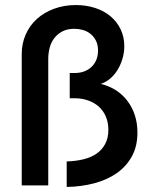

<svg xmlns="http://www.w3.org/2000/svg" viewBox="-20 -734 595 760"><path d="M244 -95Q280 -96 310.5 -103.5Q341 -111 362.5 -126Q384 -141 396.5 -164.5Q409 -188 409 -220Q409 -249 399 -272.5Q389 -296 371 -312Q353 -328 328.5 -336.5Q304 -345 276 -345H256V-445H275Q317 -445 342.5 -469.5Q368 -494 368 -534Q368 -557 359.5 -573.5Q351 -590 337.5 -600.5Q324 -611 307.5 -615.5Q291 -620 274 -620Q246 -620 226.5 -609.5Q207 -599 194.5 -582.5Q182 -566 176.5 -544.5Q171 -523 171 -501V0H66V-520Q66 -562 82 -598Q98 -634 126.5 -659.5Q155 -685 194.5 -699.5Q234 -714 280 -714Q321 -714 356.5 -702.5Q392 -691 417.5 -669.5Q443 -648 457.5 -618Q472 -588 472 -551Q472 -525 464.5 -500.5Q457 -476 444.5 -456Q432 -436 415 -422Q398 -408 379 -402Q447 -385 485.5 -333Q524 -281 524 -209Q524 -155 502 -115Q480 -75 442 -48.5Q404 -22 353 -8.5Q302 5 244 6Z"/></svg>

Font: IngvarSans
Style: Regular
Weight: 600
Version: Version 3.000